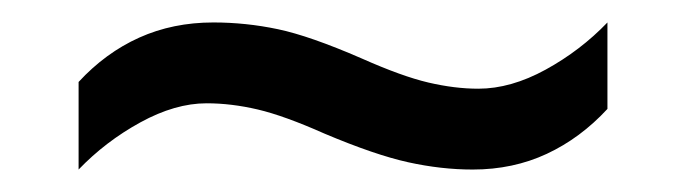

<svg xmlns="http://www.w3.org/2000/svg" viewBox="-20 -438 612 171"><path d="M269 -319Q233 -335 209.5 -340.5Q186 -346 164 -346Q136 -346 105 -329Q74 -312 50 -287V-365Q74 -391 104 -404.5Q134 -418 170 -418Q199 -418 227.5 -412Q256 -406 302 -386Q338 -370 361.5 -364.5Q385 -359 406 -359Q435 -359 466 -376Q497 -393 521 -418V-341Q497 -315 467 -301Q437 -287 401 -287Q373 -287 343.5 -293.5Q314 -300 269 -319Z"/></svg>

Font: Noto Sans Cham
Style: Regular
Weight: 400
Designer: Monotype Design Team
Foundry: Monotype Imaging Inc.
Version: Version 2.002